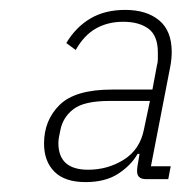

<svg xmlns="http://www.w3.org/2000/svg" viewBox="-20 -724 369 388"><path d="M320 -362H275Q257 -362 257 -378Q257 -386 260 -401L262 -413H258Q245 -390 219 -373Q193 -356 153 -356Q111 -356 90 -377Q69 -398 69 -434Q69 -481 100.5 -512Q132 -543 206 -543H288L297 -591Q299 -598 299 -604.5Q299 -611 299 -618Q299 -652 280 -666Q261 -680 229 -680Q198 -680 174 -666.5Q150 -653 133 -623L114 -637Q133 -669 162.5 -686.5Q192 -704 233 -704Q276 -704 301.5 -683Q327 -662 327 -619Q327 -604 324 -589L285 -388H325ZM201 -520Q150 -520 128.5 -503.5Q107 -487 102 -461Q98 -444 98 -435Q98 -381 158 -381Q198 -381 230.5 -401.5Q263 -422 271 -463L283 -520Z"/></svg>

Font: IBM Plex Sans Cond ExtLt
Style: Italic
Weight: 200
Width: 3
Italic angle: -11°
Designer: Mike Abbink, Paul van der Laan, Pieter van Rosmalen
Foundry: Bold Monday
Version: Version 1.3